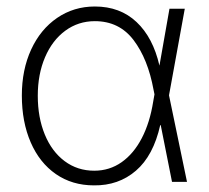

<svg xmlns="http://www.w3.org/2000/svg" viewBox="-20 -557 639 588"><path d="M46.9 -264.6Q46.9 -343.3 75.4 -405.3Q104 -467.3 155 -502.2Q206.1 -537.1 270.5 -537.1Q347.7 -537.1 398.2 -489.5Q448.7 -441.9 468.3 -356L499 -530.3H545.9L497.6 -265.1L552.7 0H506.8L472.2 -173.8H470.7Q449.7 -80.1 396.2 -34.2Q342.8 11.7 267.6 10.7Q201.2 10.7 151.1 -23.9Q101.1 -58.6 74 -121.1Q46.9 -183.6 46.9 -264.6ZM268.6 -34.2Q315.4 -34.2 352.5 -60.3Q389.6 -86.4 414.3 -134Q439 -181.6 449.2 -246.1L453.1 -268.1L450.2 -282.2Q433.1 -376 389.2 -434.1Q345.2 -492.2 270.5 -492.2Q219.7 -492.2 179.9 -462.9Q140.1 -433.6 117.9 -381.6Q95.7 -329.6 95.7 -263.7Q95.7 -197.3 117.2 -145Q138.7 -92.8 178 -63.5Q217.3 -34.2 268.6 -34.2Z"/></svg>

Font: Pretendard JP ExtraLight
Style: Regular
Weight: 200
Designer: Base glyphs from Inter by Rasmus Andersson; Hangeul glyphs from Noto Sans CJK(Source Han Sans) by Jang Soo-young and Kan
Foundry: Kil Hyung-jin
Version: Version 1.309